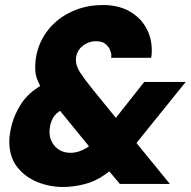

<svg xmlns="http://www.w3.org/2000/svg" viewBox="-20 -732 759 764"><path d="M231 12Q177 12 128 -8Q79 -28 48 -68Q17 -108 17 -169Q17 -199 27.5 -238Q38 -277 62 -315.5Q86 -354 128 -382L140 -390L132 -407Q125 -421 122.5 -435Q120 -449 120 -462Q120 -515 140 -560.5Q160 -606 196.5 -640Q233 -674 282.5 -693Q332 -712 390 -712Q450 -712 493.5 -688Q537 -664 560.5 -623Q584 -582 584 -531Q584 -524 583.5 -516Q583 -508 581 -502H422Q423 -506 423 -508Q423 -510 423 -512Q423 -521 417.5 -534Q412 -547 399 -557.5Q386 -568 362 -568Q345 -568 330.5 -562Q316 -556 305 -546Q294 -536 288 -522.5Q282 -509 282 -494Q282 -469 299.5 -442.5Q317 -416 350 -375L441 -263L554 -406H719L523 -163L656 0H457L415 -50L400 -39Q360 -10 315.5 1Q271 12 231 12ZM261 -124Q278 -124 294.5 -129.5Q311 -135 327 -145L334 -150L219 -291L216 -289Q195 -275 186 -252.5Q177 -230 177 -208Q177 -173 200 -148.5Q223 -124 261 -124Z"/></svg>

Font: Rethink Sans ExtraBold
Style: Italic
Weight: 800
Italic angle: -10°
Designer: The Rethink Sans project authors (Hans Thiessen). DM Sans designed by Colophon Foundry.
Foundry: Rethink Communications LLC
Version: Version 1.001